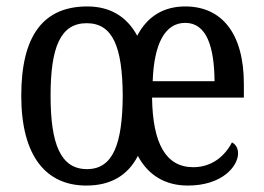

<svg xmlns="http://www.w3.org/2000/svg" viewBox="-20 -566 818 596"><path d="M248 10C322 10 376 -20 408 -82C440 -22 493 10 563 10C670 10 719 -50 719 -90C719 -108 710 -119 700 -124C679 -83 639 -47 580 -47C495 -47 454 -120 452 -263H737V-305C737 -463 668 -546 555 -546C488 -546 437 -515 406 -455C373 -516 320 -546 251 -546C115 -546 46 -456 46 -269C46 -81 123 10 248 10ZM646 -314H454C458 -430 492 -495 555 -495C621 -495 645 -422 646 -314ZM250 -41C168 -41 137 -119 137 -269C137 -418 167 -494 249 -494C330 -494 360 -421 361 -269C360 -119 331 -41 250 -41Z"/></svg>

Font: Noto Serif Tamil Condensed
Style: Italic
Weight: 400
Width: 3
Italic angle: -12°
Designer: Indian Type Foundry, Tom Grace, and the Monotype Design Team
Foundry: Monotype Imaging Inc.
Version: Version 2.003